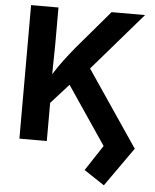

<svg xmlns="http://www.w3.org/2000/svg" viewBox="-61 -779 842 1042"><g transform="rotate(5 359.5 -258.0)"><path d="M175.9 -164.5V-300.3Q198.2 -340.8 219.8 -375.1Q241.4 -409.3 267.2 -443.6Q292.9 -477.9 326.3 -518.5L504.3 -727.5H686.5L379.4 -372.1L367.1 -376.6ZM65.7 0V-727.5H214.9V-528.6L212.2 -343.4L214.9 -270.6V0ZM544.3 212.4 433.1 138.8 524.4 0 302.4 -328.2 396.4 -439.5 694.1 0Z"/></g></svg>

Font: Inter Variable LoSnoCo
Style: Regular
Weight: 400
Designer: Rasmus Andersson
Foundry: rsms
Version: Version 4.000;git-a52131595; featfreeze: case,dlig,ss01,ss02